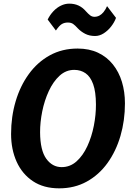

<svg xmlns="http://www.w3.org/2000/svg" viewBox="-20 -1020 718 1048"><path d="M302.9 8Q218.2 8 159.7 -31Q101.2 -70 70.8 -137.2Q40.5 -204.4 40.5 -289Q40.5 -382.8 65.4 -466.9Q90.3 -551.1 137.5 -616Q184.6 -680.9 251.9 -718Q319.2 -755 403.4 -755Q466.8 -755 515.2 -732.2Q563.5 -709.3 596.2 -668.4Q628.9 -627.6 645.5 -573.2Q662 -518.7 662 -455.9Q662 -362.3 637.6 -278.4Q613.1 -194.6 566.7 -130.1Q520.2 -65.6 453.6 -28.8Q387 8 302.9 8ZM316.5 -107.8Q362.7 -107.8 397.9 -139.3Q433.1 -170.9 456.8 -222.2Q480.4 -273.5 492.2 -333.5Q504 -393.5 503.7 -450Q503.4 -519.1 488.5 -560.5Q473.6 -601.8 447 -620.2Q420.4 -638.6 385.3 -638.6Q340 -638.6 305.2 -606.7Q270.4 -574.8 246.5 -523.2Q222.6 -471.5 210.6 -412.2Q198.6 -352.8 198.8 -297.7Q199.5 -199.3 232.6 -153.5Q265.6 -107.8 316.5 -107.8ZM498.9 -823.5Q468.2 -823.5 444.9 -835.5Q421.6 -847.6 404.4 -865.6Q390.4 -881.3 379.2 -889.2Q368.1 -897 350.3 -897Q331.3 -897 317.3 -888.5Q303.3 -880 285.1 -853.4L240.2 -913.3Q253.2 -939.6 271.9 -959.2Q290.6 -978.8 312.8 -989.4Q334.9 -1000.1 358.1 -1000.1Q386.2 -1000.1 408.5 -989.8Q430.9 -979.4 448.2 -959.2Q461.7 -944.2 472.1 -936.2Q482.5 -928.3 495.6 -928.3Q510.1 -928.3 522.6 -934.9Q535 -941.5 545.4 -954.4Q555.9 -967.2 564.4 -986.5L613.2 -922.5Q604.5 -898.3 586.8 -875.6Q569.2 -852.8 546.3 -838.2Q523.4 -823.5 498.9 -823.5Z"/></svg>

Font: Merriweather Sans Variable Regular
Style: Italic
Weight: 300
Italic angle: -8°
Designer: Eben Sorkin
Foundry: Eben Sorkin
Version: Version 2.001